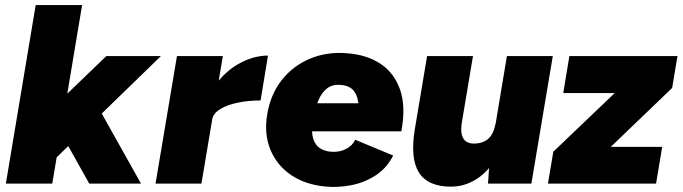

<svg xmlns="http://www.w3.org/2000/svg" viewBox="-20 -720 2677 753"><path d="M3 0 120 -700H302L185 0ZM194 -95 106 -220 397 -500H611ZM330 0 218 -200 352 -323 533 0Z M590 0 674 -500H854L770 0ZM770 -251Q784 -332 825.5 -388Q867 -444 922 -473Q977 -502 1031 -502L1002 -326Q955 -326 913 -317.5Q871 -309 843.5 -292Q816 -275 812 -251Z M1260 12Q1179 5 1122.5 -33Q1066 -71 1040.5 -133Q1015 -195 1028 -272Q1041 -350 1085 -406Q1129 -462 1196 -490Q1263 -518 1343 -511Q1420 -505 1473.5 -469Q1527 -433 1549.5 -367Q1572 -301 1554 -205H1378Q1387 -258 1386.5 -297.5Q1386 -337 1370 -360.5Q1354 -384 1316 -387Q1285 -390 1263.5 -374Q1242 -358 1228.5 -326Q1215 -294 1207 -248Q1200 -204 1208 -177.5Q1216 -151 1234.5 -139Q1253 -127 1277 -125Q1310 -122 1336.5 -135.5Q1363 -149 1373 -172L1522 -110Q1496 -59 1451.5 -31Q1407 -3 1356.5 6.5Q1306 16 1260 12ZM1139 -205 1140 -315H1478V-205Z M1894 0 1900 -92 1968 -500H2148L2064 0ZM1607 -214 1655 -500H1835L1792 -244ZM1792 -244Q1787 -216 1790 -197Q1793 -178 1804.5 -168Q1816 -158 1834 -157Q1872 -156 1894 -175Q1916 -194 1923 -234H1972Q1959 -155 1926 -100Q1893 -45 1847 -16.5Q1801 12 1749 12Q1658 12 1623 -43.5Q1588 -99 1607 -214Z M2240 -14 2150 -125 2532 -490 2616 -375ZM2129 0 2150 -125 2256 -144H2577L2553 0ZM2189 -355 2213 -500H2637L2616 -375L2505 -355Z"/></svg>

Font: Figtree Light Black
Style: Italic
Weight: 900
Italic angle: -9.5°
Version: Version 2.000